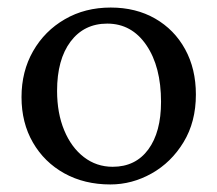

<svg xmlns="http://www.w3.org/2000/svg" viewBox="-20 -487 582 514"><path d="M275.4 6.8Q206.1 6.8 152.3 -22.9Q98.6 -52.7 68.1 -105.5Q37.6 -158.2 37.6 -227.1Q37.6 -295.9 68.6 -350.1Q99.6 -404.3 153.6 -435.5Q207.5 -466.8 276.4 -466.8Q343.8 -466.8 395.3 -437.3Q446.8 -407.7 475.6 -355.2Q504.4 -302.7 504.4 -233.9Q504.4 -160.6 471.4 -106.4Q438.5 -52.2 386 -22.7Q333.5 6.8 275.4 6.8ZM281.7 -40.5Q342.8 -40.5 377 -86.9Q411.1 -133.3 411.1 -214.4Q411.1 -308.6 371.8 -366.2Q332.5 -423.8 267.1 -423.8Q205.1 -423.8 168.9 -375.7Q132.8 -327.6 132.8 -243.7Q132.8 -184.1 151.9 -138.2Q170.9 -92.3 204.6 -66.4Q238.3 -40.5 281.7 -40.5Z"/></svg>

Font: Lateef
Style: Regular
Weight: 400
Designer: SIL International
Foundry: SIL International
Version: Version 4.200